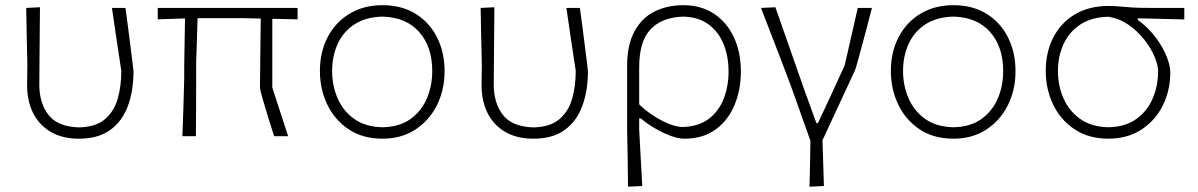

<svg xmlns="http://www.w3.org/2000/svg" viewBox="-20 -525 4617 740"><path d="M284.5 9.5Q219.5 9.5 174.8 -17.2Q130 -44 107.2 -90.2Q84.5 -136.5 84.5 -195.5Q84.5 -219.5 85 -238.2Q85.5 -257 85.5 -273.5Q84 -335.5 83 -387.5Q82 -439.5 81 -494.5L134 -497Q133 -406 132.5 -329Q132 -252 131.5 -198.5Q131.5 -128 166.8 -82.2Q202 -36.5 284.5 -34Q349.5 -35.5 384.8 -65.8Q420 -96 433.8 -144.8Q447.5 -193.5 447.5 -252Q438.5 -311.5 428.8 -376.2Q419 -441 411.5 -494.5H463.5Q467.5 -467.5 472.5 -427.8Q477.5 -388 482.5 -348.8Q487.5 -309.5 491 -281.8Q494.5 -254 494.5 -250.5Q494.5 -175 472.8 -116.2Q451 -57.5 404.8 -24Q358.5 9.5 284.5 9.5Z M683 0Q685 -56 686.8 -108.5Q688.5 -161 690 -222V-270.5Q692 -373 693 -454L588 -450.5V-494.5H1127V-450.5Q1103 -451 1078.5 -451.5Q1054 -452 1029.5 -452.5V-187.5Q1058.5 -98.5 1090.5 0H1036.5Q1025 -36.5 1012.2 -77.2Q999.5 -118 990.8 -149.2Q982 -180.5 982 -188Q983 -275 983.5 -335.8Q984 -396.5 985 -453.5Q968 -454 951.8 -454.2Q935.5 -454.5 919.5 -455H741.5Q740 -407.5 738.8 -366Q737.5 -324.5 736 -285V-221Q736 -160.5 735.8 -107.8Q735.5 -55 735 0Z M1454.5 9.5Q1377.5 9.5 1323.5 -26.8Q1269.5 -63 1241.2 -122.5Q1213 -182 1213 -251Q1213 -325 1243.2 -382.5Q1273.5 -440 1327.8 -472.5Q1382 -505 1454 -505Q1528.5 -505 1582 -471.8Q1635.5 -438.5 1664.5 -380.8Q1693.5 -323 1693.5 -251Q1693.5 -178 1663.8 -119Q1634 -60 1580.2 -25.2Q1526.5 9.5 1454.5 9.5ZM1454.5 -34.5Q1520.5 -36 1562.8 -66.8Q1605 -97.5 1625.5 -146.2Q1646 -195 1646 -251Q1646 -344.5 1595.8 -401.5Q1545.5 -458.5 1454.5 -461Q1390 -459.5 1346.8 -431.5Q1303.5 -403.5 1281.8 -356.5Q1260 -309.5 1260 -251Q1260 -195.5 1281 -146.5Q1302 -97.5 1345 -66.8Q1388 -36 1454.5 -34.5Z M2036 9.5Q1971 9.5 1926.2 -17.2Q1881.5 -44 1858.8 -90.2Q1836 -136.5 1836 -195.5Q1836 -219.5 1836.5 -238.2Q1837 -257 1837 -273.5Q1835.5 -335.5 1834.5 -387.5Q1833.5 -439.5 1832.5 -494.5L1885.5 -497Q1884.5 -406 1884 -329Q1883.5 -252 1883 -198.5Q1883 -128 1918.2 -82.2Q1953.5 -36.5 2036 -34Q2101 -35.5 2136.2 -65.8Q2171.5 -96 2185.2 -144.8Q2199 -193.5 2199 -252Q2190 -311.5 2180.2 -376.2Q2170.5 -441 2163 -494.5H2215Q2219 -467.5 2224 -427.8Q2229 -388 2234 -348.8Q2239 -309.5 2242.5 -281.8Q2246 -254 2246 -250.5Q2246 -175 2224.2 -116.2Q2202.5 -57.5 2156.2 -24Q2110 9.5 2036 9.5Z M2400.5 194.5Q2400 142 2399.2 88.8Q2398.5 35.5 2397 -28.5V-270.5Q2397 -351.5 2425 -403.5Q2453 -455.5 2501.8 -480.2Q2550.5 -505 2613.5 -505Q2682.5 -505 2732.2 -471.8Q2782 -438.5 2808.8 -380.8Q2835.5 -323 2835.5 -249Q2835.5 -179.5 2811.2 -120.8Q2787 -62 2738.5 -26.2Q2690 9.5 2617.5 9.5Q2595 9.5 2565.5 -1.2Q2536 -12 2505.5 -29.8Q2475 -47.5 2450 -68.5H2443.5V-27Q2446.5 33 2449.5 85.5Q2452.5 138 2455.5 192ZM2609.5 -35.5Q2672.5 -37 2711.8 -67Q2751 -97 2769.5 -145.2Q2788 -193.5 2788 -249Q2788 -307.5 2768.8 -355Q2749.5 -402.5 2710.8 -431Q2672 -459.5 2613.5 -461Q2532 -458.5 2487.8 -412.5Q2443.5 -366.5 2443.5 -265.5V-123Q2466 -100.5 2495.5 -81Q2525 -61.5 2554.8 -49Q2584.5 -36.5 2609.5 -35.5Z M3100 194.5Q3101 150 3102 107.8Q3103 65.5 3103.5 17.5Q3085.5 -34 3066.8 -85.8Q3048 -137.5 3030.5 -187.5L2997.5 -275.5Q2977 -329 2955.2 -385Q2933.5 -441 2913 -494.5L2968.5 -497Q2993.5 -426 3023 -341.5Q3052.5 -257 3079 -181.5L3126.5 -50.5H3132.5Q3159 -107 3184.5 -161.8Q3210 -216.5 3235.5 -273Q3248 -327.5 3260.8 -383.5Q3273.5 -439.5 3286 -494.5H3340.5Q3333 -465 3322.8 -425.8Q3312.5 -386.5 3302.2 -349Q3292 -311.5 3284.8 -285.2Q3277.5 -259 3275.5 -254.5Q3244.5 -187 3213 -120Q3181.5 -53 3150 15.5Q3151.5 64 3152.8 105.5Q3154 147 3155.5 192Z M3655 9.5Q3578 9.5 3524 -26.8Q3470 -63 3441.8 -122.5Q3413.5 -182 3413.5 -251Q3413.5 -325 3443.8 -382.5Q3474 -440 3528.2 -472.5Q3582.5 -505 3654.5 -505Q3729 -505 3782.5 -471.8Q3836 -438.5 3865 -380.8Q3894 -323 3894 -251Q3894 -178 3864.2 -119Q3834.5 -60 3780.8 -25.2Q3727 9.5 3655 9.5ZM3655 -34.5Q3721 -36 3763.2 -66.8Q3805.5 -97.5 3826 -146.2Q3846.5 -195 3846.5 -251Q3846.5 -344.5 3796.2 -401.5Q3746 -458.5 3655 -461Q3590.5 -459.5 3547.2 -431.5Q3504 -403.5 3482.2 -356.5Q3460.5 -309.5 3460.5 -251Q3460.5 -195.5 3481.5 -146.5Q3502.5 -97.5 3545.5 -66.8Q3588.5 -36 3655 -34.5Z M4252 9.5Q4176 9.5 4121.8 -26.5Q4067.5 -62.5 4039 -122Q4010.5 -181.5 4010.5 -251.5Q4010.5 -324.5 4039.8 -381Q4069 -437.5 4123.2 -469.8Q4177.5 -502 4251.5 -502Q4276.5 -502 4296.5 -500Q4316.5 -498 4343 -496.2Q4369.5 -494.5 4414.5 -494.5H4544.5V-450Q4504 -451 4459.8 -452.2Q4415.5 -453.5 4365.5 -454.5V-448Q4407 -417.5 4434.8 -380Q4462.5 -342.5 4476.5 -307Q4490.5 -271.5 4490.5 -247Q4490.5 -175.5 4461 -117.2Q4431.5 -59 4378 -24.8Q4324.5 9.5 4252 9.5ZM4252 -34.5Q4318 -36 4360.2 -66.8Q4402.5 -97.5 4423 -146.2Q4443.5 -195 4443.5 -250.5Q4443.5 -275 4429.2 -308Q4415 -341 4389.2 -373.5Q4363.5 -406 4328.8 -430Q4294 -454 4252 -460.5Q4187.5 -459 4144.2 -430.8Q4101 -402.5 4079.2 -355.5Q4057.5 -308.5 4057.5 -251Q4057.5 -194.5 4079 -145.8Q4100.5 -97 4143.5 -66.5Q4186.5 -36 4252 -34.5Z"/></svg>

Font: Commissioner Loud ExtraLight
Style: Regular
Weight: 200
Designer: Kostas Bartsokas
Foundry: Kostas Bartsokas
Version: Version 1.000; ttfautohint (v1.8.3)